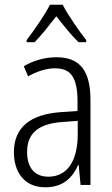

<svg xmlns="http://www.w3.org/2000/svg" viewBox="-20 -785 475 815"><path d="M246 -765H192C170 -721 124 -655 93 -615V-606H127C155 -634 190 -679 219 -716C249 -678 282 -636 313 -606H346V-615C319 -648 270 -719 246 -765ZM219 -542C170 -542 122 -528 81 -504L99 -461C141 -484 179 -495 214 -495C280 -495 309 -457 309 -355V-314L238 -309C110 -300 39 -245 39 -139C39 -55 83 10 172 10C248 10 287 -30 312 -85H314L322 0H364V-359C364 -485 320 -542 219 -542ZM244 -267 310 -272V-216C310 -105 268 -35 185 -35C129 -35 95 -71 95 -140C95 -219 143 -260 244 -267Z"/></svg>

Font: Noto Sans Malayalam Condensed Light
Style: Regular
Weight: 300
Width: 3
Designer: Jelle Bosma - Monotype Design Team
Foundry: Monotype Imaging Inc.
Version: Version 2.104